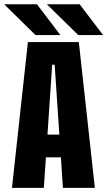

<svg xmlns="http://www.w3.org/2000/svg" viewBox="-36 -902 515 922"><path d="M459 -733.5H340L189 -881.5H346.5ZM254 -733.5H134.5L-16 -881.5H141.5ZM266 0 256.5 -146.5H184.5L174.5 0H21.5L98 -700H342.5L419.5 0ZM214.5 -591 192 -255.5H249L226.5 -591Z"/></svg>

Font: League Mono Condensed
Style: Bold
Weight: 700
Width: 1
Designer: Tyler Finck
Foundry: The League of Moveable Type / Tyler Finck
Version: Version 2.210